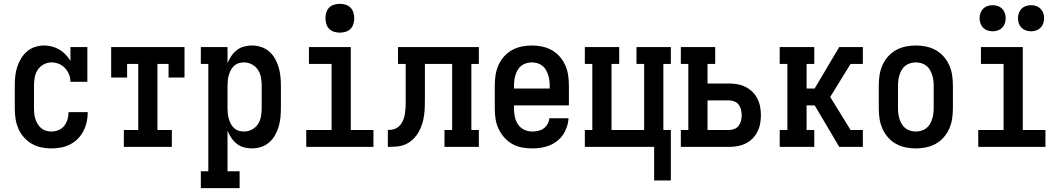

<svg xmlns="http://www.w3.org/2000/svg" viewBox="-20 -765 5540 1000"><path d="M247 8Q221 8 194.5 2.5Q168 -3 145 -16.5Q122 -30 104 -50.5Q86 -71 75.5 -95.5Q65 -120 61 -146.5Q57 -173 57 -200V-320Q57 -344 59.5 -368.5Q62 -393 69.5 -416Q77 -439 89.5 -460Q102 -481 120.5 -497Q139 -513 162.5 -520.5Q186 -528 211 -528Q231 -528 251.5 -522.5Q272 -517 289.5 -506.5Q307 -496 321.5 -481Q336 -466 347 -448V-520H435V-339H347Q347 -359 339.5 -377.5Q332 -396 318.5 -410.5Q305 -425 286.5 -432.5Q268 -440 248 -440Q227 -440 207.5 -429.5Q188 -419 176.5 -401.5Q165 -384 161 -362.5Q157 -341 157 -320V-200Q157 -186 158.5 -172Q160 -158 164.5 -144.5Q169 -131 176.5 -118.5Q184 -106 195 -97Q206 -88 219.5 -84Q233 -80 247 -80Q266 -80 284 -87Q302 -94 314 -109Q326 -124 331.5 -142.5Q337 -161 337 -180V-181H437V-179Q437 -154 431.5 -129.5Q426 -105 414.5 -82.5Q403 -60 385 -42Q367 -24 344.5 -12.5Q322 -1 297 3.5Q272 8 247 8Z M625 0V-88H700V-432H642V-361H559V-520H941V-361H858V-432H800V-88H875V0Z M1026 215V127H1065V-432H1026V-520H1165V-436Q1173 -456 1185 -473.5Q1197 -491 1213.5 -504Q1230 -517 1250.5 -522.5Q1271 -528 1292 -528Q1316 -528 1339.5 -520.5Q1363 -513 1381.5 -497Q1400 -481 1412 -460Q1424 -439 1431 -415.5Q1438 -392 1440.5 -368Q1443 -344 1443 -320V-200Q1443 -176 1440.5 -152Q1438 -128 1431 -104.5Q1424 -81 1412 -60Q1400 -39 1381.5 -23Q1363 -7 1339.5 0.5Q1316 8 1292 8Q1271 8 1250.5 2.5Q1230 -3 1213.5 -16Q1197 -29 1185 -46.5Q1173 -64 1165 -84V127H1228V215ZM1251 -80Q1272 -80 1291.5 -90Q1311 -100 1323 -118Q1335 -136 1339 -157.5Q1343 -179 1343 -200V-320Q1343 -341 1339 -362.5Q1335 -384 1323 -402Q1311 -420 1291.5 -430Q1272 -440 1251 -440Q1237 -440 1223.5 -436Q1210 -432 1199.5 -422.5Q1189 -413 1182.5 -400.5Q1176 -388 1172 -375Q1168 -362 1166.5 -348Q1165 -334 1165 -320V-200Q1165 -186 1166.5 -172Q1168 -158 1172 -145Q1176 -132 1182.5 -119.5Q1189 -107 1199.5 -97.5Q1210 -88 1223.5 -84Q1237 -80 1251 -80Z M1575 0V-88H1707V-432H1589V-520H1807V-88H1925V0ZM1750 -595Q1735 -595 1720 -599.5Q1705 -604 1694.5 -614.5Q1684 -625 1679.5 -640Q1675 -655 1675 -670Q1675 -685 1679.5 -700Q1684 -715 1694.5 -725.5Q1705 -736 1720 -740.5Q1735 -745 1750 -745Q1765 -745 1780 -740.5Q1795 -736 1805.5 -725.5Q1816 -715 1820.5 -700Q1825 -685 1825 -670Q1825 -655 1820.5 -640Q1816 -625 1805.5 -614.5Q1795 -604 1780 -599.5Q1765 -595 1750 -595Z M2000 0V-88Q2014 -88 2027.5 -91Q2041 -94 2052 -102Q2063 -110 2070.5 -121.5Q2078 -133 2082.5 -146Q2087 -159 2089 -172.5Q2091 -186 2092 -200Q2093 -214 2093 -227.5Q2093 -241 2093 -255V-432H2053V-520H2474V-432H2435V-88H2474V0H2295V-88H2335V-432H2193V-261Q2193 -238 2192.5 -214Q2192 -190 2189 -166.5Q2186 -143 2179 -120.5Q2172 -98 2160.5 -77.5Q2149 -57 2131.5 -40Q2114 -23 2092.5 -13.5Q2071 -4 2047.5 -2Q2024 0 2000 0Z M2752 8Q2725 8 2698 3Q2671 -2 2647.5 -15.5Q2624 -29 2606 -49.5Q2588 -70 2576.5 -94.5Q2565 -119 2561 -146Q2557 -173 2557 -200V-320Q2557 -347 2561 -373.5Q2565 -400 2576 -425Q2587 -450 2605 -470.5Q2623 -491 2646.5 -504Q2670 -517 2696.5 -522.5Q2723 -528 2750 -528Q2777 -528 2803.5 -522.5Q2830 -517 2853.5 -504Q2877 -491 2895 -470.5Q2913 -450 2924 -425Q2935 -400 2939 -373.5Q2943 -347 2943 -320V-216H2657V-200Q2657 -178 2661.5 -156.5Q2666 -135 2678 -117Q2690 -99 2710 -89.5Q2730 -80 2752 -80Q2768 -80 2783.5 -83.5Q2799 -87 2811.5 -96Q2824 -105 2832 -119.5Q2840 -134 2841 -149H2941Q2940 -127 2932.5 -104.5Q2925 -82 2912.5 -63.5Q2900 -45 2881.5 -30.5Q2863 -16 2842 -7.5Q2821 1 2798 4.5Q2775 8 2752 8ZM2843 -304V-320Q2843 -334 2841 -348.5Q2839 -363 2834.5 -376.5Q2830 -390 2822.5 -402.5Q2815 -415 2803.5 -423.5Q2792 -432 2778 -436Q2764 -440 2750 -440Q2736 -440 2722 -436Q2708 -432 2696.5 -423.5Q2685 -415 2677.5 -402.5Q2670 -390 2665.5 -376.5Q2661 -363 2659 -348.5Q2657 -334 2657 -320V-304Z M3387 175V0H3026V-88H3065V-432H3026V-520H3205V-432H3165V-88H3335V-432H3295V-520H3474V-432H3435V-88H3474V175Z M3526 0V-88H3565V-432H3526V-520H3705V-432H3665V-330H3778Q3800 -330 3822 -326Q3844 -322 3863.5 -312Q3883 -302 3899 -286.5Q3915 -271 3925 -251Q3935 -231 3939 -209Q3943 -187 3943 -165Q3943 -143 3939 -121Q3935 -99 3925 -79Q3915 -59 3899 -43Q3883 -27 3863.5 -17.5Q3844 -8 3822 -4Q3800 0 3778 0ZM3778 -88Q3792 -88 3805.5 -93.5Q3819 -99 3827.5 -110.5Q3836 -122 3839.5 -136.5Q3843 -151 3843 -165Q3843 -179 3839.5 -193.5Q3836 -208 3827.5 -219.5Q3819 -231 3805.5 -236.5Q3792 -242 3778 -242H3665V-88Z M4041 0V-88H4081V-432H4041V-520H4221V-432H4181V-304H4223L4351 -520H4474V-432H4410L4304 -260L4410 -88H4474V0H4351L4234 -198L4223 -216H4181V-88H4221V0Z M4750 8Q4723 8 4696.5 2.5Q4670 -3 4646.5 -16Q4623 -29 4605 -49.5Q4587 -70 4576 -95Q4565 -120 4561 -146.5Q4557 -173 4557 -200V-320Q4557 -347 4561 -373.5Q4565 -400 4576 -425Q4587 -450 4605 -470.5Q4623 -491 4646.5 -504Q4670 -517 4696.5 -522.5Q4723 -528 4750 -528Q4777 -528 4803.5 -522.5Q4830 -517 4853.5 -504Q4877 -491 4895 -470.5Q4913 -450 4924 -425Q4935 -400 4939 -373.5Q4943 -347 4943 -320V-200Q4943 -173 4939 -146.5Q4935 -120 4924 -95Q4913 -70 4895 -49.5Q4877 -29 4853.5 -16Q4830 -3 4803.5 2.5Q4777 8 4750 8ZM4750 -80Q4764 -80 4778 -84Q4792 -88 4803.5 -96.5Q4815 -105 4822.5 -117.5Q4830 -130 4834.5 -143.5Q4839 -157 4841 -171.5Q4843 -186 4843 -200V-320Q4843 -334 4841 -348.5Q4839 -363 4834.5 -376.5Q4830 -390 4822.5 -402.5Q4815 -415 4803.5 -423.5Q4792 -432 4778 -436Q4764 -440 4750 -440Q4736 -440 4722 -436Q4708 -432 4696.5 -423.5Q4685 -415 4677.5 -402.5Q4670 -390 4665.5 -376.5Q4661 -363 4659 -348.5Q4657 -334 4657 -320V-200Q4657 -186 4659 -171.5Q4661 -157 4665.5 -143.5Q4670 -130 4677.5 -117.5Q4685 -105 4696.5 -96.5Q4708 -88 4722 -84Q4736 -80 4750 -80Z M5075 0V-88H5207V-432H5089V-520H5307V-88H5425V0ZM5350 -602Q5336 -602 5323 -606.5Q5310 -611 5300.5 -620.5Q5291 -630 5286.5 -643Q5282 -656 5282 -670Q5282 -684 5286.5 -697Q5291 -710 5300.5 -719.5Q5310 -729 5323 -733.5Q5336 -738 5350 -738Q5364 -738 5377 -733.5Q5390 -729 5399.5 -719.5Q5409 -710 5413.5 -697Q5418 -684 5418 -670Q5418 -656 5413.5 -643Q5409 -630 5399.5 -620.5Q5390 -611 5377 -606.5Q5364 -602 5350 -602ZM5150 -602Q5136 -602 5123 -606.5Q5110 -611 5100.5 -620.5Q5091 -630 5086.5 -643Q5082 -656 5082 -670Q5082 -684 5086.5 -697Q5091 -710 5100.5 -719.5Q5110 -729 5123 -733.5Q5136 -738 5150 -738Q5164 -738 5177 -733.5Q5190 -729 5199.5 -719.5Q5209 -710 5213.5 -697Q5218 -684 5218 -670Q5218 -656 5213.5 -643Q5209 -630 5199.5 -620.5Q5190 -611 5177 -606.5Q5164 -602 5150 -602Z"/></svg>

Font: Iosevka Curly Slab Semibold
Style: Regular
Weight: 600
Monospace: yes
Designer: Belleve Invis
Foundry: Belleve Invis
Version: Version 22.1.2; ttfautohint (v1.8.4)